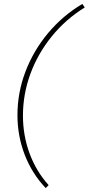

<svg xmlns="http://www.w3.org/2000/svg" viewBox="-20 -756 452 979"><path d="M213 203Q143 129 106 33Q69 -63 69 -169Q69 -283 109.5 -390Q150 -497 224.5 -586.5Q299 -676 400 -736L412 -718Q315 -658 244 -570.5Q173 -483 135 -379.5Q97 -276 97 -166Q97 -66 130.5 25.5Q164 117 228 188Z"/></svg>

Font: Piazzolla Thin
Style: Italic
Weight: 100
Italic angle: -11.3°
Designer: Juan Pablo del Peral
Foundry: Huerta Tipografica
Version: Version 1.330